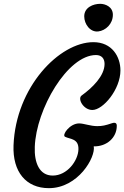

<svg xmlns="http://www.w3.org/2000/svg" viewBox="-20 -980 650 1005"><path d="M50.8 -219.2C45.4 -80.6 116.2 4.9 235.8 4.9C388.7 4.9 481.4 -156.7 470.7 -213.9C539.1 -212.4 591.3 -259.8 591.3 -321.3C591.3 -334 585 -341.3 565.9 -335C532.2 -323.7 516.1 -319.8 488.8 -319.8C453.1 -319.8 419.4 -334 394 -334C345.2 -334 302.7 -273.4 320.3 -264.2C345.7 -251 392.1 -255.9 390.6 -198.7C389.2 -139.2 332 -61 255.9 -61C185.5 -61 158.7 -129.4 162.1 -211.4C168.9 -408.7 333.5 -691.9 482.4 -691.9C511.7 -691.9 527.3 -673.8 527.3 -645.5C527.3 -582.5 463.4 -520.5 407.2 -480C384.3 -463.4 416.5 -404.3 463.4 -404.3C520 -404.3 610.4 -512.7 610.4 -611.3C610.4 -682.6 566.9 -759.3 468.8 -759.3C291 -759.3 62.5 -524.4 50.8 -219.2ZM494.1 -815.4C532.7 -819.8 570.8 -854.5 570.8 -902.8C570.8 -945.3 530.3 -960 504.4 -960C468.3 -960 420.9 -941.4 420.9 -894.5C420.9 -853.5 452.1 -810.5 494.1 -815.4Z"/></svg>

Font: Courgette
Style: Regular
Weight: 400
Designer: Karolina Lach
Foundry: Karolina Lach
Version: Version 1.002